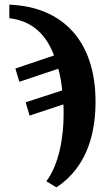

<svg xmlns="http://www.w3.org/2000/svg" viewBox="-20 -564 450 824"><path d="M179 214 222 240C363 148 390 -10 390 -128C390 -386 251 -535 20 -544V-486C100 -476 171 -435 212 -326L46 -270L63 -213L230 -269C239 -238 243 -213 247 -176L90 -125L107 -68L252 -116C253 -99 253 -90 253 -72C253 20 235 139 179 214Z"/></svg>

Font: Noto Serif SemiCondensed
Style: Bold
Weight: 700
Width: 4
Designer: Monotype Design Team
Foundry: Monotype Imaging Inc.
Version: Version 2.015